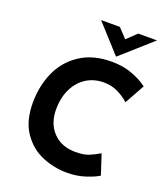

<svg xmlns="http://www.w3.org/2000/svg" viewBox="-172 -1080 1043 1209"><g transform="rotate(20 350.0 -475.5)"><path d="M420 13Q334 13 254 -20Q174 -53 121 -129.5Q68 -206 68 -329Q68 -439 109 -532.5Q150 -626 236 -683.5Q322 -741 448 -741Q523 -741 584.5 -718.5Q646 -696 689 -663L615 -530Q584 -559 541.5 -580Q499 -601 446 -601Q379 -601 328 -568Q277 -535 248.5 -475.5Q220 -416 220 -340Q220 -245 275.5 -186.5Q331 -128 426 -128Q481 -128 515 -142Q549 -156 584 -177L628 -43Q601 -25 543.5 -6Q486 13 420 13ZM669 -964 462 -780H461L294 -964H420L478 -902L543 -964Z"/></g></svg>

Font: Josefin Sans
Style: Bold Italic
Weight: 700
Italic angle: -7°
Designer: Santiago Orozco
Foundry: Typemade
Version: Version 2.000